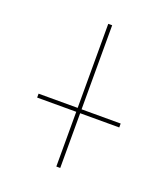

<svg xmlns="http://www.w3.org/2000/svg" viewBox="-134 -826 810 923"><g transform="rotate(20 271.0 -365.0)"><path d="M61 -280V-300H261V-730H281V-300H481V-280H281V0H261V-280Z"/></g></svg>

Font: Mplus 1p Thin
Style: Regular
Weight: 250
Version: Version 1.061